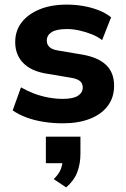

<svg xmlns="http://www.w3.org/2000/svg" viewBox="-20 -524 545 833"><path d="M253 11Q209 11 168.5 4.5Q128 -2 94.5 -14.5Q61 -27 35 -45L71 -145Q97 -130 127 -118.5Q157 -107 189.5 -101Q222 -95 252 -95Q297 -95 318 -108.5Q339 -122 339 -144Q339 -163 326 -173Q313 -183 286 -187L179 -205Q114 -216 80 -251.5Q46 -287 46 -341Q46 -391 74 -427Q102 -463 152 -483.5Q202 -504 270 -504Q306 -504 341 -498Q376 -492 407 -480Q438 -468 462 -449L423 -350Q404 -365 377.5 -375.5Q351 -386 323.5 -392Q296 -398 271 -398Q225 -398 204 -384.5Q183 -371 183 -348Q183 -331 194.5 -320Q206 -309 231 -305L338 -287Q406 -275 440.5 -242Q475 -209 475 -152Q475 -101 447.5 -64.5Q420 -28 370 -8.5Q320 11 253 11ZM267 289 213 253Q235 232 243.5 210.5Q252 189 252 166L284 184H179V69H329V143Q329 187 315 223.5Q301 260 267 289Z"/></svg>

Font: Nunito Sans 11pt ExtraBold
Style: Regular
Weight: 800
Version: Version 3.101;gftools[0.9.27]